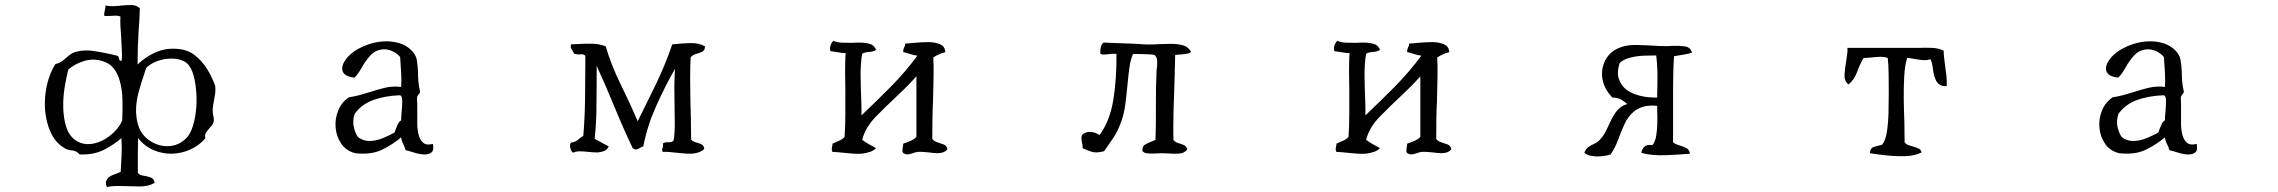

<svg xmlns="http://www.w3.org/2000/svg" viewBox="-20 -651 9040 762"><path d="M834 -310Q836 -295 834 -280Q832 -265 829 -251Q827 -242 826 -233.5Q825 -225 824 -217Q824 -211 824.5 -205Q825 -199 826 -193Q828 -187 828.5 -180.5Q829 -174 828 -168Q826 -160 821.5 -154Q817 -148 811 -142Q804 -134 798 -125Q792 -116 795 -102Q771 -74 736 -58Q701 -42 663 -41Q626 -40 590 -55Q554 -70 528 -103Q527 -74 527 -43Q527 -12 527 12Q527 18 527 24Q527 30 527 35Q533 43 543 45Q553 47 563 49Q574 51 582.5 55.5Q591 60 594 74Q582 82 566.5 85.5Q551 89 534 89Q524 89 513 88.5Q502 88 491 88Q470 87 447.5 87Q425 87 404 91Q398 76 401.5 67Q405 58 412 52Q422 45 435.5 40.5Q449 36 459 31Q461 -1 462.5 -34.5Q464 -68 462 -103Q438 -81 396.5 -58.5Q355 -36 296 -38Q283 -53 266.5 -54Q250 -55 236 -63Q196 -87 177 -135.5Q158 -184 158 -239Q158 -283 169 -324.5Q180 -366 200 -397Q217 -400 229.5 -410.5Q242 -421 254.5 -431.5Q267 -442 284 -446Q317 -454 349.5 -449Q382 -444 415 -437Q423 -435 431.5 -433Q440 -431 448 -429Q450 -427 452 -420Q453 -416 454.5 -412.5Q456 -409 463 -410Q465 -428 463.5 -452.5Q462 -477 461 -502Q459 -525 458 -546.5Q457 -568 458 -585Q451 -589 440.5 -589Q430 -589 419 -588Q412 -588 406 -587.5Q400 -587 394 -588Q393 -595 394 -600Q395 -605 396 -610Q397 -614 398 -618.5Q399 -623 398 -629Q414 -626 430 -626.5Q446 -627 462 -629Q483 -631 502 -631Q521 -631 535 -618Q534 -592 533 -569.5Q532 -547 530 -527Q528 -494 527 -463Q526 -432 526 -395Q558 -426 598 -443.5Q638 -461 684 -457Q725 -454 753.5 -431.5Q782 -409 802 -377Q822 -345 834 -310ZM760 -264Q759 -301 752.5 -334Q746 -367 733 -387Q721 -406 698 -413Q675 -420 648.5 -418Q622 -416 598 -406Q574 -396 560 -381Q558 -376 556.5 -370.5Q555 -365 553 -359Q541 -325 530 -285Q519 -245 520 -205Q521 -189 523.5 -174Q526 -159 532 -144Q546 -110 578.5 -90Q611 -70 646 -71Q668 -71 688.5 -80.5Q709 -90 725 -109Q742 -130 751.5 -173.5Q761 -217 760 -264ZM465 -173Q467 -214 466 -255.5Q465 -297 455 -331Q447 -360 430.5 -380.5Q414 -401 385 -409Q349 -420 312.5 -408.5Q276 -397 251 -375Q243 -344 236.5 -304Q230 -264 231 -223Q232 -184 242 -150Q252 -116 276 -97Q300 -79 328 -79Q357 -79 384.5 -92.5Q412 -106 434 -128Q456 -150 465 -173Z M1698 -80Q1703 -55 1693 -46.5Q1683 -38 1666 -38Q1647 -38 1625 -45Q1603 -52 1590 -55Q1586 -69 1580 -80Q1574 -91 1572 -106Q1538 -77 1495.5 -56.5Q1453 -36 1390 -43Q1354 -52 1334.5 -80.5Q1315 -109 1312 -144.5Q1309 -180 1322.5 -213Q1336 -246 1365 -265Q1386 -268 1406.5 -273.5Q1427 -279 1446 -285Q1476 -295 1507 -302.5Q1538 -310 1572 -306Q1574 -332 1572 -364.5Q1570 -397 1568 -425Q1555 -440 1536 -448.5Q1517 -457 1498 -455Q1469 -452 1449.5 -430.5Q1430 -409 1416 -383.5Q1402 -358 1387 -343Q1346 -347 1339.5 -369.5Q1333 -392 1357 -421Q1380 -449 1424 -468Q1468 -487 1514 -487Q1541 -487 1565.5 -479.5Q1590 -472 1609 -455Q1630 -436 1634 -414Q1638 -392 1639 -364Q1639 -347 1640.5 -328Q1642 -309 1647 -288Q1647 -284 1645 -281Q1643 -278 1641 -276Q1639 -273 1637 -270Q1635 -267 1635 -262Q1636 -250 1636 -235.5Q1636 -221 1636 -206Q1636 -183 1636 -160Q1636 -137 1641 -118Q1646 -96 1659.5 -84.5Q1673 -73 1698 -80ZM1572 -173Q1572 -179 1572.5 -188Q1573 -197 1574 -206Q1576 -228 1576.5 -248.5Q1577 -269 1568 -273Q1507 -271 1460 -253.5Q1413 -236 1387 -198Q1378 -169 1385 -143Q1392 -117 1402 -106Q1424 -90 1450.5 -91.5Q1477 -93 1502.5 -104Q1528 -115 1546 -125Q1551 -140 1557.5 -155Q1564 -170 1572 -173Z M2778 -467Q2778 -451 2766.5 -445.5Q2755 -440 2741.5 -436.5Q2728 -433 2721 -423Q2719 -386 2719 -342Q2719 -298 2720 -255Q2721 -212 2722 -176Q2722 -149 2722.5 -128.5Q2723 -108 2723 -97Q2730 -89 2742 -86Q2754 -83 2764 -78Q2774 -73 2775 -60Q2765 -50 2750 -45.5Q2735 -41 2717 -41Q2704 -41 2690 -42.5Q2676 -44 2663 -45Q2647 -47 2634 -48Q2621 -49 2611 -48Q2607 -52 2607.5 -56Q2608 -60 2610 -64Q2611 -68 2611.5 -72.5Q2612 -77 2611 -82Q2619 -87 2633 -86.5Q2647 -86 2653 -93Q2658 -118 2658 -158.5Q2658 -199 2657 -242Q2657 -266 2656.5 -289.5Q2656 -313 2657 -334Q2657 -345 2658 -361.5Q2659 -378 2659 -378Q2620 -310 2584.5 -231Q2549 -152 2533 -70Q2529 -69 2526 -67.5Q2523 -66 2520 -64Q2513 -60 2507 -58Q2501 -56 2491 -63Q2453 -143 2419 -226Q2385 -309 2348 -390V-345Q2348 -340 2348 -334.5Q2348 -329 2348 -324Q2348 -270 2347 -211.5Q2346 -153 2340 -100Q2354 -93 2368 -85Q2382 -77 2396 -70Q2390 -57 2378 -52Q2366 -47 2352 -46Q2344 -46 2335 -46.5Q2326 -47 2317 -48Q2300 -50 2283.5 -50.5Q2267 -51 2254 -45Q2247 -50 2243.5 -63.5Q2240 -77 2246 -85Q2263 -87 2273.5 -96Q2284 -105 2295 -112Q2301 -183 2302 -260.5Q2303 -338 2303 -405Q2303 -411 2303 -417.5Q2303 -424 2303 -430Q2297 -435 2291.5 -435.5Q2286 -436 2280 -435Q2275 -435 2269.5 -435.5Q2264 -436 2258 -438Q2257 -442 2253 -449Q2249 -454 2246.5 -459.5Q2244 -465 2246 -475Q2252 -475 2257 -475.5Q2262 -476 2268 -476Q2300 -478 2329.5 -477.5Q2359 -477 2384 -467Q2405 -394 2442.5 -318Q2480 -242 2511 -170Q2548 -244 2584 -318.5Q2620 -393 2648 -475H2650Q2684 -479 2719 -480Q2754 -481 2778 -467Z M3740 -59Q3733 -50 3723 -46.5Q3713 -43 3701 -43Q3693 -43 3684 -44Q3675 -45 3667 -46Q3655 -47 3643.5 -48Q3632 -49 3621 -48Q3615 -47 3610 -45.5Q3605 -44 3600 -42Q3592 -40 3585.5 -38.5Q3579 -37 3572 -40Q3561 -43 3561.5 -53Q3562 -63 3564 -73Q3565 -79 3565 -81Q3580 -86 3594 -92Q3608 -98 3617 -108V-348Q3583 -310 3539.5 -269.5Q3496 -229 3457 -189Q3438 -170 3423 -146Q3408 -122 3402 -96Q3415 -86 3429 -78.5Q3443 -71 3457 -63Q3447 -53 3432 -48Q3417 -43 3400 -41Q3382 -40 3362.5 -41.5Q3343 -43 3325 -45Q3314 -46 3303.5 -47Q3293 -48 3284 -48Q3281 -54 3281 -58Q3281 -62 3282 -67Q3283 -70 3283.5 -73Q3284 -76 3284 -81Q3297 -87 3310.5 -92.5Q3324 -98 3332 -108Q3335 -153 3335 -200Q3335 -247 3335 -292Q3334 -332 3334 -369.5Q3334 -407 3336 -441Q3330 -440 3321.5 -441Q3313 -442 3303 -444Q3297 -445 3290 -446Q3283 -447 3276 -448Q3272 -458 3276 -470Q3280 -482 3287 -489Q3304 -482 3325 -481.5Q3346 -481 3366 -481Q3372 -482 3378 -482Q3384 -482 3390 -482Q3413 -482 3431.5 -477Q3450 -472 3457 -453Q3447 -446 3430 -445Q3413 -444 3402 -438Q3395 -400 3395.5 -350.5Q3396 -301 3398 -259Q3399 -239 3399 -222Q3399 -205 3399 -193Q3458 -249 3515 -306.5Q3572 -364 3621 -430Q3605 -432 3592.5 -436.5Q3580 -441 3565 -444Q3564 -451 3565.5 -455Q3567 -459 3568 -462Q3570 -466 3571.5 -469.5Q3573 -473 3572 -478Q3579 -478 3588 -479Q3597 -480 3607 -481Q3622 -482 3637 -483Q3652 -484 3667 -484Q3693 -483 3711.5 -475Q3730 -467 3732 -444Q3718 -441 3706.5 -435.5Q3695 -430 3684 -423Q3686 -387 3685 -343Q3684 -299 3683 -252Q3681 -213 3680.5 -174.5Q3680 -136 3680 -99Q3688 -90 3701 -86Q3714 -82 3725.5 -77.5Q3737 -73 3740 -59Z M4707 -445Q4697 -437 4679 -436Q4661 -435 4644 -433Q4643 -404 4642.5 -375.5Q4642 -347 4641 -318Q4639 -265 4637.5 -210Q4636 -155 4637 -96Q4643 -87 4655 -83.5Q4667 -80 4678 -75.5Q4689 -71 4692 -58Q4681 -43 4660.5 -41.5Q4640 -40 4616 -42Q4610 -42 4604 -42.5Q4598 -43 4592 -43Q4586 -43 4580.5 -42.5Q4575 -42 4570 -42Q4553 -41 4537.5 -42Q4522 -43 4514 -51Q4513 -70 4523.5 -76.5Q4534 -83 4547 -88Q4552 -90 4557 -92Q4562 -94 4566 -96Q4568 -161 4567.5 -233.5Q4567 -306 4570 -367Q4570 -372 4570.5 -376.5Q4571 -381 4572 -385Q4573 -399 4572.5 -411Q4572 -423 4562 -433Q4554 -435 4537.5 -435.5Q4521 -436 4504 -436.5Q4487 -437 4477 -437Q4467 -416 4462.5 -383.5Q4458 -351 4454.5 -312.5Q4451 -274 4446 -236Q4441 -198 4429 -166Q4416 -130 4399 -104.5Q4382 -79 4362 -51Q4332 -43 4315 -48Q4298 -53 4281 -61Q4278 -62 4277 -63Q4277 -70 4276 -76Q4275 -82 4274 -86Q4273 -93 4272 -99.5Q4271 -106 4274 -115Q4288 -129 4308 -127.5Q4328 -126 4344 -115Q4385 -171 4398.5 -255Q4412 -339 4411 -437Q4402 -438 4394 -437.5Q4386 -437 4379 -436Q4370 -435 4362 -434.5Q4354 -434 4347 -437Q4346 -450 4348 -460.5Q4350 -471 4355 -478Q4357 -479 4358 -480.5Q4359 -482 4362 -482Q4381 -481 4409 -480Q4437 -479 4466 -478Q4495 -477 4518 -475Q4535 -474 4552.5 -474.5Q4570 -475 4587 -476Q4597 -476 4607 -476.5Q4617 -477 4627 -477Q4654 -477 4675.5 -471Q4697 -465 4707 -445Z M5740 -59Q5733 -50 5723 -46.5Q5713 -43 5701 -43Q5693 -43 5684 -44Q5675 -45 5667 -46Q5655 -47 5643.5 -48Q5632 -49 5621 -48Q5615 -47 5610 -45.5Q5605 -44 5600 -42Q5592 -40 5585.5 -38.5Q5579 -37 5572 -40Q5561 -43 5561.5 -53Q5562 -63 5564 -73Q5565 -79 5565 -81Q5580 -86 5594 -92Q5608 -98 5617 -108V-348Q5583 -310 5539.5 -269.5Q5496 -229 5457 -189Q5438 -170 5423 -146Q5408 -122 5402 -96Q5415 -86 5429 -78.5Q5443 -71 5457 -63Q5447 -53 5432 -48Q5417 -43 5400 -41Q5382 -40 5362.5 -41.5Q5343 -43 5325 -45Q5314 -46 5303.5 -47Q5293 -48 5284 -48Q5281 -54 5281 -58Q5281 -62 5282 -67Q5283 -70 5283.5 -73Q5284 -76 5284 -81Q5297 -87 5310.5 -92.5Q5324 -98 5332 -108Q5335 -153 5335 -200Q5335 -247 5335 -292Q5334 -332 5334 -369.5Q5334 -407 5336 -441Q5330 -440 5321.5 -441Q5313 -442 5303 -444Q5297 -445 5290 -446Q5283 -447 5276 -448Q5272 -458 5276 -470Q5280 -482 5287 -489Q5304 -482 5325 -481.5Q5346 -481 5366 -481Q5372 -482 5378 -482Q5384 -482 5390 -482Q5413 -482 5431.5 -477Q5450 -472 5457 -453Q5447 -446 5430 -445Q5413 -444 5402 -438Q5395 -400 5395.5 -350.5Q5396 -301 5398 -259Q5399 -239 5399 -222Q5399 -205 5399 -193Q5458 -249 5515 -306.5Q5572 -364 5621 -430Q5605 -432 5592.5 -436.5Q5580 -441 5565 -444Q5564 -451 5565.5 -455Q5567 -459 5568 -462Q5570 -466 5571.5 -469.5Q5573 -473 5572 -478Q5579 -478 5588 -479Q5597 -480 5607 -481Q5622 -482 5637 -483Q5652 -484 5667 -484Q5693 -483 5711.5 -475Q5730 -467 5732 -444Q5718 -441 5706.5 -435.5Q5695 -430 5684 -423Q5686 -387 5685 -343Q5684 -299 5683 -252Q5681 -213 5680.5 -174.5Q5680 -136 5680 -99Q5688 -90 5701 -86Q5714 -82 5725.5 -77.5Q5737 -73 5740 -59Z M6695 -442Q6679 -437 6661 -434Q6643 -431 6624 -428Q6620 -376 6620 -302Q6620 -228 6620 -155Q6620 -137 6620 -120Q6620 -103 6620 -86Q6631 -78 6645.5 -74Q6660 -70 6672.5 -63.5Q6685 -57 6687 -41Q6672 -40 6646.5 -38Q6621 -36 6592.5 -35Q6564 -34 6537.5 -36.5Q6511 -39 6494 -45Q6497 -61 6507 -69.5Q6517 -78 6538 -75Q6549 -88 6553 -112Q6557 -136 6557.5 -162Q6558 -188 6557 -208Q6557 -215 6557 -221Q6557 -227 6557 -231Q6525 -234 6502 -227.5Q6479 -221 6463 -207Q6440 -187 6426.5 -157Q6413 -127 6401.5 -95.5Q6390 -64 6372 -38Q6358 -33 6337 -31Q6316 -29 6297 -32Q6278 -35 6268 -45Q6274 -61 6284.5 -68Q6295 -75 6307.5 -80.5Q6320 -86 6330 -97Q6345 -113 6355 -134Q6365 -155 6375 -176Q6385 -197 6399.5 -214Q6414 -231 6438 -238Q6431 -245 6416 -254.5Q6401 -264 6379 -264Q6338 -307 6338 -358Q6338 -393 6357.5 -422.5Q6377 -452 6417 -465Q6441 -473 6473 -472.5Q6505 -472 6538 -470Q6551 -469 6563 -468.5Q6575 -468 6587 -468Q6594 -468 6601 -468Q6608 -468 6616 -469Q6643 -470 6666 -467Q6689 -464 6695 -442ZM6557 -264Q6557 -268 6557 -276Q6558 -306 6558 -349.5Q6558 -393 6553 -431Q6552 -431 6550 -431Q6531 -431 6504 -430Q6477 -429 6450.5 -422.5Q6424 -416 6408 -401Q6396 -363 6405 -337Q6414 -311 6436 -294Q6459 -278 6490.5 -270.5Q6522 -263 6557 -264Z M7706 -309Q7687 -308 7676.5 -316Q7666 -324 7661 -337Q7654 -354 7651.5 -376Q7649 -398 7642 -416Q7626 -411 7610 -412.5Q7594 -414 7579 -417Q7571 -418 7564 -419.5Q7557 -421 7549 -421Q7540 -393 7537.5 -350Q7535 -307 7535.5 -258.5Q7536 -210 7538 -168Q7538 -143 7538.5 -122Q7539 -101 7539 -86Q7545 -78 7555.5 -74.5Q7566 -71 7577 -68Q7587 -65 7595.5 -61Q7604 -57 7606 -46Q7581 -33 7544.5 -31.5Q7508 -30 7470 -34Q7432 -38 7401 -43Q7402 -63 7417 -68Q7432 -73 7449 -76Q7463 -92 7468.5 -127.5Q7474 -163 7475 -205Q7476 -247 7476 -283Q7476 -318 7475.5 -357Q7475 -396 7472 -421Q7458 -426 7441 -425.5Q7424 -425 7407 -423Q7399 -422 7391 -421.5Q7383 -421 7376 -421Q7361 -395 7350 -364.5Q7339 -334 7316 -316Q7299 -329 7300.5 -355Q7302 -381 7307 -408Q7309 -422 7311 -436Q7313 -450 7312 -461Q7320 -461 7335.5 -461Q7351 -461 7370 -461Q7399 -461 7432.5 -461Q7466 -461 7497.5 -461Q7529 -461 7552 -461Q7575 -461 7583 -461Q7586 -461 7589 -461Q7592 -461 7595 -461Q7622 -462 7648 -461Q7674 -460 7694 -450Q7694 -435 7696 -419.5Q7698 -404 7700 -388Q7703 -368 7705 -348Q7707 -328 7706 -309Z M8698 -80Q8703 -55 8693 -46.5Q8683 -38 8666 -38Q8647 -38 8625 -45Q8603 -52 8590 -55Q8586 -69 8580 -80Q8574 -91 8572 -106Q8538 -77 8495.5 -56.5Q8453 -36 8390 -43Q8354 -52 8334.5 -80.5Q8315 -109 8312 -144.5Q8309 -180 8322.5 -213Q8336 -246 8365 -265Q8386 -268 8406.5 -273.5Q8427 -279 8446 -285Q8476 -295 8507 -302.5Q8538 -310 8572 -306Q8574 -332 8572 -364.5Q8570 -397 8568 -425Q8555 -440 8536 -448.5Q8517 -457 8498 -455Q8469 -452 8449.5 -430.5Q8430 -409 8416 -383.5Q8402 -358 8387 -343Q8346 -347 8339.5 -369.5Q8333 -392 8357 -421Q8380 -449 8424 -468Q8468 -487 8514 -487Q8541 -487 8565.5 -479.5Q8590 -472 8609 -455Q8630 -436 8634 -414Q8638 -392 8639 -364Q8639 -347 8640.5 -328Q8642 -309 8647 -288Q8647 -284 8645 -281Q8643 -278 8641 -276Q8639 -273 8637 -270Q8635 -267 8635 -262Q8636 -250 8636 -235.5Q8636 -221 8636 -206Q8636 -183 8636 -160Q8636 -137 8641 -118Q8646 -96 8659.5 -84.5Q8673 -73 8698 -80ZM8572 -173Q8572 -179 8572.5 -188Q8573 -197 8574 -206Q8576 -228 8576.5 -248.5Q8577 -269 8568 -273Q8507 -271 8460 -253.5Q8413 -236 8387 -198Q8378 -169 8385 -143Q8392 -117 8402 -106Q8424 -90 8450.5 -91.5Q8477 -93 8502.5 -104Q8528 -115 8546 -125Q8551 -140 8557.5 -155Q8564 -170 8572 -173Z"/></svg>

Font: Yuji Boku
Style: Regular
Weight: 400
Designer: Kataoka Yuji
Foundry: Kinuta Font Factory
Version: Version 3.002